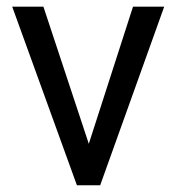

<svg xmlns="http://www.w3.org/2000/svg" viewBox="-20 -548 524 568"><path d="M242.7 -122.6 373.5 -528.3H465.8L276.4 0H207.5L16.1 -528.3H108.4Z"/></svg>

Font: RobotoDraft
Style: Regular
Weight: 400
Version: Version 2.001101; 2014